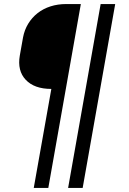

<svg xmlns="http://www.w3.org/2000/svg" viewBox="-20 -750 640 950"><path d="M219 180H147L234 -310Q150 -310 107.5 -355Q65 -400 78 -475L94 -565Q101 -602 119.5 -632.5Q138 -663 166 -685Q194 -707 230 -718.5Q266 -730 308 -730H380ZM389 180H317L478 -730H550Z"/></svg>

Font: Maple Mono Light
Style: Italic
Weight: 300
Italic angle: -10°
Monospace: yes
Designer: subframe7536
Version: Version 7.000